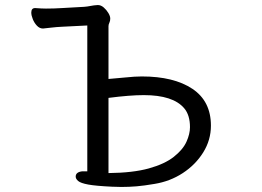

<svg xmlns="http://www.w3.org/2000/svg" viewBox="-20 -729 1040 761"><path d="M461 12 424 11Q360 8 330 2.5Q300 -3 290 -11.5Q280 -20 280 -29Q280 -47 306 -50H326V-628L226 -623Q204 -622 183 -619.5Q162 -617 151 -616H150Q137 -616 126.5 -627Q116 -638 110 -653Q104 -668 104 -679Q104 -697 119 -697H120Q146 -695 162 -695Q195 -695 225 -697L314 -702Q327 -703 339 -705.5Q351 -708 367 -709H368Q380 -709 391 -699.5Q402 -690 409.5 -677.5Q417 -665 417 -655.5Q417 -646 413.5 -639Q410 -632 410 -625V-416Q439 -418 477 -422Q515 -426 542 -426Q669 -426 742.5 -377Q816 -328 816 -231Q816 -174 785.5 -125Q755 -76 704.5 -43Q654 -10 592 0Q551 7 521.5 9.5Q492 12 461 12ZM733 -225Q733 -273 710 -300Q666 -352 550 -352Q495 -352 410 -341V-43Q507 -44 570 -61.5Q633 -79 669 -107.5Q705 -136 719 -167Q733 -198 733 -225Z"/></svg>

Font: Moon Stars Kai
Style: Bold
Weight: 700
Designer: GuiWonder
Version: Version 1.101